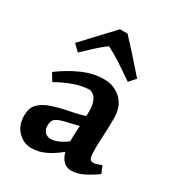

<svg xmlns="http://www.w3.org/2000/svg" viewBox="-165 -775 813 885"><g transform="rotate(30 242.0 -332.5)"><path d="M268 -436Q322 -436 359 -401Q396 -366 396 -302Q396 -248 393.5 -211.5Q391 -175 391 -139Q391 -105 395 -91Q399 -77 415 -77Q423 -77 433.5 -80.5Q444 -84 458 -89L474 -51Q444 -29 410.5 -12Q377 5 345 5Q312 5 293 -24Q274 -53 274 -103Q274 -151 277.5 -196Q281 -241 281 -274Q281 -308 270.5 -331Q260 -354 235 -361Q191 -359 150 -344Q109 -329 66 -305L42 -345Q97 -386 154 -411Q211 -436 268 -436ZM340 -269 291 -197Q266 -191 245.5 -185.5Q225 -180 209 -177Q176 -169 161.5 -158.5Q147 -148 147 -121Q147 -99 159 -86.5Q171 -74 191 -74Q218 -74 253 -95.5Q288 -117 317 -151L327 -105Q309 -83 279 -57Q249 -31 211.5 -12Q174 7 133 7Q93 7 62 -24Q31 -55 31 -109Q31 -147 51.5 -169Q72 -191 108.5 -204Q145 -217 194 -227Q228 -233 264 -243Q300 -253 340 -269ZM255 -672Q289 -636 323 -598Q357 -560 397 -514L367 -480Q322 -511 285 -535.5Q248 -560 210 -579Q183 -559 157 -535.5Q131 -512 100 -482L67 -514Q103 -553 142 -594.5Q181 -636 215 -672Z"/></g></svg>

Font: Ruwudu SemiBold
Style: Regular
Weight: 600
Designer: Becca Hirsbrunner Spalinger
Foundry: SIL International
Version: Version 3.000